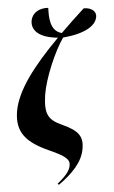

<svg xmlns="http://www.w3.org/2000/svg" viewBox="-66 -854 665 1118"><g transform="rotate(-5 267.0 -295.0)"><path d="M232 221C311 165 374 102 387 25C400 -46 375 -83 282 -125C203 -161 181 -194 198 -309C213 -403 277 -554 331 -631C458 -642 524 -682 533 -733C540 -770 504 -791 465 -790C416 -745 369 -701 326 -658C255 -675 258 -763 260 -811C203 -815 165 -787 157 -746C147 -689 191 -643 301 -633C154 -485 46 -348 26 -224C7 -104 64 -42 190 15C287 58 310 80 304 114C299 144 277 172 225 214Z"/></g></svg>

Font: Noto Serif Display Condensed ExtraBold
Style: Italic
Weight: 800
Width: 3
Italic angle: -12°
Designer: Monotype Design Team
Foundry: Monotype Imaging Inc.
Version: Version 2.009